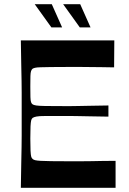

<svg xmlns="http://www.w3.org/2000/svg" viewBox="-20 -892 613 912"><path d="M79 0Q80 -72 81 -118Q82 -164 82.5 -194.5Q83 -225 83 -247.5Q83 -270 83 -293.5Q83 -317 83 -350Q83 -383 83 -406.5Q83 -430 83 -452.5Q83 -475 82.5 -505.5Q82 -536 81 -582Q80 -628 79 -700H523L522 -572Q488 -573 462 -573Q436 -573 412 -573.5Q388 -574 363 -574Q338 -574 306 -574Q255 -574 222.5 -573.5Q190 -573 172.5 -572.5Q155 -572 146.5 -570Q138 -568 134 -565Q130 -561 127.5 -554Q125 -547 124.5 -530.5Q124 -514 124 -481Q124 -448 124.5 -431Q125 -414 127.5 -407Q130 -400 134 -397Q139 -393 152 -391Q165 -389 195 -388.5Q225 -388 280 -388Q303 -388 318.5 -388Q334 -388 353 -388.5Q372 -389 405 -389.5Q438 -390 495 -391V-338Q438 -339 405 -339.5Q372 -340 353 -340.5Q334 -341 318.5 -341Q303 -341 280 -341Q225 -341 195.5 -341Q166 -341 153.5 -338.5Q141 -336 135 -332Q130 -328 128 -319.5Q126 -311 125 -292Q124 -273 124 -234Q124 -196 125 -176.5Q126 -157 128 -149Q130 -141 135 -137Q139 -133 147.5 -131Q156 -129 173.5 -128Q191 -127 223 -126.5Q255 -126 306 -126Q339 -126 365.5 -126Q392 -126 416 -126.5Q440 -127 467 -127.5Q494 -128 529 -128V0ZM359 -762 280 -872H361L410 -762ZM224 -762 145 -872H226L275 -762Z"/></svg>

Font: Ojuju SemiBold
Style: Regular
Weight: 600
Designer: Chisaokwu Joboson, Mirko Velimirovic
Foundry: Udi Foundry
Version: Version 1.000